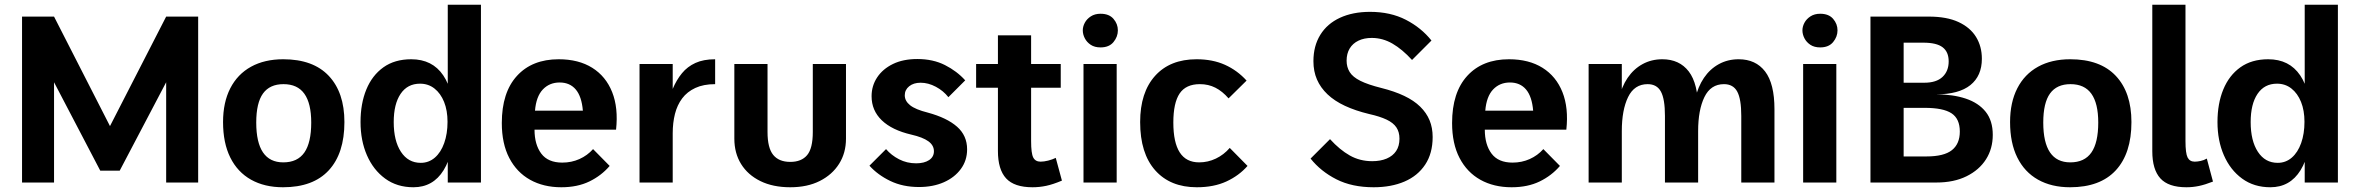

<svg xmlns="http://www.w3.org/2000/svg" viewBox="-20 -770 9937 810"><path d="M73 -700H208L444 -238L681 -700H816V0H681V-423L485 -50H403L208 -423V0H73Z M1174 20Q1096 20 1039 -12Q982 -44 951.5 -105.5Q921 -167 921 -255Q921 -338 951.5 -397.5Q982 -457 1039 -488.5Q1096 -520 1175 -520Q1301 -520 1367 -450Q1433 -380 1433 -255Q1433 -123 1367 -51.5Q1301 20 1174 20ZM1175 -85Q1235 -85 1264 -126.5Q1293 -168 1293 -253Q1293 -334 1264 -374.5Q1235 -415 1176 -415Q1118 -415 1089.5 -375.5Q1061 -336 1061 -253Q1061 -169 1089.5 -127Q1118 -85 1175 -85Z M1724 20Q1655 20 1605 -16.5Q1555 -53 1528 -115Q1501 -177 1501 -255Q1501 -333 1525.5 -392.5Q1550 -452 1597.5 -486Q1645 -520 1715 -520Q1804 -520 1850 -452Q1896 -384 1896 -255Q1896 -124 1851.5 -52Q1807 20 1724 20ZM1755 -83Q1789 -83 1814.5 -105Q1840 -127 1854 -166.5Q1868 -206 1868 -256Q1868 -304 1853.5 -340Q1839 -376 1813 -396.5Q1787 -417 1752 -417Q1699 -417 1670 -374Q1641 -331 1641 -255Q1641 -176 1671.5 -129.5Q1702 -83 1755 -83ZM1869 0V-750H2009V0Z M2348 20Q2273 20 2216.5 -11.5Q2160 -43 2128.5 -103.5Q2097 -164 2097 -251Q2097 -380 2161 -450Q2225 -520 2337 -520Q2421 -520 2478.5 -484Q2536 -448 2562.5 -381.5Q2589 -315 2579 -223H2235Q2235 -160 2263.5 -122Q2292 -84 2352 -84Q2391 -84 2424.5 -99Q2458 -114 2482 -141L2552 -70Q2517 -29 2466.5 -4.5Q2416 20 2348 20ZM2237 -303H2439Q2434 -363 2409 -392.5Q2384 -422 2341 -422Q2298 -422 2270 -392.5Q2242 -363 2237 -303Z M2678 -500H2818V-395Q2834 -433 2857 -461Q2880 -489 2914 -504.5Q2948 -520 2997 -520V-415Q2948 -415 2913.5 -399Q2879 -383 2858 -355Q2837 -327 2827.5 -289.5Q2818 -252 2818 -208V0H2678Z M3218 -500V-213Q3218 -146 3242 -116.5Q3266 -87 3314 -87Q3361 -87 3385 -115.5Q3409 -144 3409 -213V-500H3549V-185Q3549 -125 3520 -79Q3491 -33 3438.5 -6.5Q3386 20 3314 20Q3241 20 3188 -6Q3135 -32 3106.5 -78Q3078 -124 3078 -185V-500Z M3718 -141Q3740 -115 3773 -98Q3806 -81 3845 -81Q3879 -81 3899.5 -94.5Q3920 -108 3920 -132Q3920 -157 3896.5 -174Q3873 -191 3825 -202Q3743 -221 3700 -262.5Q3657 -304 3657 -364Q3657 -408 3680.5 -443.5Q3704 -479 3747 -500Q3790 -521 3850 -521Q3916 -521 3966.5 -495.5Q4017 -470 4052 -431L3981 -360Q3960 -387 3928 -404Q3896 -421 3864 -421Q3834 -421 3815.5 -406Q3797 -391 3797 -368Q3797 -344 3819.5 -326Q3842 -308 3894 -295Q3975 -273 4017.5 -235.5Q4060 -198 4060 -140Q4060 -93 4033.5 -57Q4007 -21 3961.5 -1Q3916 19 3857 19Q3789 19 3736 -6.5Q3683 -32 3648 -71Z M4460 -8Q4422 8 4393.5 14Q4365 20 4336 20Q4259 20 4224.5 -17.5Q4190 -55 4190 -133V-621H4330V-175Q4330 -123 4339 -105.5Q4348 -88 4370 -88Q4384 -88 4402 -92.5Q4420 -97 4434 -104ZM4098 -500H4455V-400H4098Z M4551 -500H4691V0H4551ZM4548 -642Q4548 -658 4556.5 -674Q4565 -690 4582 -701Q4599 -712 4623 -712Q4659 -712 4677.5 -690.5Q4696 -669 4696 -642Q4696 -615 4677.5 -592.5Q4659 -570 4623 -570Q4598 -570 4581.5 -581Q4565 -592 4556.5 -608.5Q4548 -625 4548 -642Z M5243 -70Q5207 -29 5154 -4.5Q5101 20 5029 20Q4917 20 4853.5 -51.5Q4790 -123 4790 -255Q4790 -380 4853 -450Q4916 -520 5028 -520Q5096 -520 5148 -496.5Q5200 -473 5239 -430L5163 -355Q5137 -385 5107.5 -400Q5078 -415 5042 -415Q4983 -415 4956.5 -375.5Q4930 -336 4930 -253Q4930 -169 4957 -127Q4984 -85 5039 -85Q5076 -85 5109.5 -101Q5143 -117 5168 -146Z M5591 -183Q5632 -138 5674.5 -114Q5717 -90 5769 -90Q5804 -90 5830 -101Q5856 -112 5870 -133Q5884 -154 5884 -185Q5884 -213 5871 -232.5Q5858 -252 5829.5 -265.5Q5801 -279 5756 -289Q5698 -303 5654 -323.5Q5610 -344 5580.5 -372Q5551 -400 5536 -434.5Q5521 -469 5521 -512Q5521 -576 5550 -623Q5579 -670 5633 -695Q5687 -720 5760 -720Q5846 -720 5911 -686.5Q5976 -653 6019 -599L5937 -517Q5896 -562 5854.5 -586Q5813 -610 5767 -610Q5735 -610 5711 -598.5Q5687 -587 5674 -565.5Q5661 -544 5661 -514Q5661 -487 5674 -466Q5687 -445 5719 -429Q5751 -413 5807 -399Q5863 -385 5904 -365.5Q5945 -346 5971.5 -320Q5998 -294 6011 -262.5Q6024 -231 6024 -192Q6024 -123 5992.5 -75.5Q5961 -28 5905 -4Q5849 20 5775 20Q5684 20 5618 -13.5Q5552 -47 5509 -101Z M6357 20Q6282 20 6225.5 -11.5Q6169 -43 6137.5 -103.5Q6106 -164 6106 -251Q6106 -380 6170 -450Q6234 -520 6346 -520Q6430 -520 6487.5 -484Q6545 -448 6571.5 -381.5Q6598 -315 6588 -223H6244Q6244 -160 6272.5 -122Q6301 -84 6361 -84Q6400 -84 6433.5 -99Q6467 -114 6491 -141L6561 -70Q6526 -29 6475.5 -4.5Q6425 20 6357 20ZM6246 -303H6448Q6443 -363 6418 -392.5Q6393 -422 6350 -422Q6307 -422 6279 -392.5Q6251 -363 6246 -303Z M6682 -500H6822V0H6682ZM7004 -281Q7004 -352 6987 -383.5Q6970 -415 6931 -415Q6875 -415 6848.5 -360.5Q6822 -306 6822 -217L6810 -278L6809 -351Q6821 -404 6846.5 -441.5Q6872 -479 6909.5 -499.5Q6947 -520 6993 -520Q7065 -520 7104.5 -468.5Q7144 -417 7144 -309V0H7004ZM7326 -281Q7326 -352 7309 -383.5Q7292 -415 7253 -415Q7197 -415 7170.5 -360.5Q7144 -306 7144 -217L7132 -278L7131 -351Q7143 -404 7168.5 -441.5Q7194 -479 7231.5 -499.5Q7269 -520 7315 -520Q7387 -520 7426.5 -468.5Q7466 -417 7466 -309V0H7326Z M7587 -500H7727V0H7587ZM7584 -642Q7584 -658 7592.5 -674Q7601 -690 7618 -701Q7635 -712 7659 -712Q7695 -712 7713.5 -690.5Q7732 -669 7732 -642Q7732 -615 7713.5 -592.5Q7695 -570 7659 -570Q7634 -570 7617.5 -581Q7601 -592 7592.5 -608.5Q7584 -625 7584 -642Z M7871 -700H8117Q8193 -700 8242.5 -677Q8292 -654 8316.5 -614Q8341 -574 8341 -522Q8341 -450 8292.5 -411Q8244 -372 8148 -372Q8219 -372 8273 -354Q8327 -336 8357 -298.5Q8387 -261 8387 -201Q8387 -143 8358.5 -98Q8330 -53 8276.5 -26.5Q8223 0 8149 0H7871ZM8107 -110Q8181 -110 8214.5 -136.5Q8248 -163 8248 -215Q8248 -269 8213 -292Q8178 -315 8100 -315H7893V-421H8098Q8149 -421 8175 -445.5Q8201 -470 8201 -511Q8201 -551 8175.5 -570.5Q8150 -590 8094 -590H8011V-110Z M8713 20Q8635 20 8578 -12Q8521 -44 8490.5 -105.5Q8460 -167 8460 -255Q8460 -338 8490.5 -397.5Q8521 -457 8578 -488.5Q8635 -520 8714 -520Q8840 -520 8906 -450Q8972 -380 8972 -255Q8972 -123 8906 -51.5Q8840 20 8713 20ZM8714 -85Q8774 -85 8803 -126.5Q8832 -168 8832 -253Q8832 -334 8803 -374.5Q8774 -415 8715 -415Q8657 -415 8628.5 -375.5Q8600 -336 8600 -253Q8600 -169 8628.5 -127Q8657 -85 8714 -85Z M9316 -4Q9283 9 9257 14.5Q9231 20 9204 20Q9128 20 9094 -17.5Q9060 -55 9060 -132V-750H9200V-175Q9200 -123 9209 -105.5Q9218 -88 9239 -88Q9250 -88 9264 -91Q9278 -94 9290 -101Z M9558 20Q9489 20 9439 -16.5Q9389 -53 9362 -115Q9335 -177 9335 -255Q9335 -333 9359.5 -392.5Q9384 -452 9431.5 -486Q9479 -520 9549 -520Q9638 -520 9684 -452Q9730 -384 9730 -255Q9730 -124 9685.5 -52Q9641 20 9558 20ZM9589 -83Q9623 -83 9648.5 -105Q9674 -127 9688 -166.5Q9702 -206 9702 -256Q9702 -304 9687.5 -340Q9673 -376 9647 -396.5Q9621 -417 9586 -417Q9533 -417 9504 -374Q9475 -331 9475 -255Q9475 -176 9505.5 -129.5Q9536 -83 9589 -83ZM9703 0V-750H9843V0Z"/></svg>

Font: Moderustic SemiBold
Style: Regular
Weight: 600
Designer: Tural Alisoy
Foundry: TAFT Foundry
Version: Version 2.120